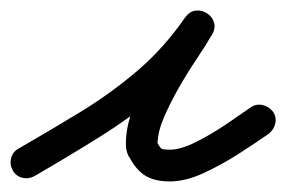

<svg xmlns="http://www.w3.org/2000/svg" viewBox="-50 -305 541 363"><path d="M15 28Q4 34 -8 31Q-20 28 -26 17Q-32 6 -29 -6Q-26 -18 -15 -24Q44 -58 101.5 -93Q159 -128 209.5 -171Q260 -214 300 -272Q309 -284 320.5 -285Q332 -286 341 -280Q351 -274 354.5 -263Q358 -252 351 -240Q339 -219 321.5 -193Q304 -167 287.5 -138Q271 -109 259.5 -82Q248 -55 248 -33Q248 -33 247 -35Q247 -35 247 -36Q247 -36 247 -37Q246 -37 246 -37Q252 -27 254.5 -24.5Q257 -22 271 -22Q292 -22 321.5 -37Q351 -52 379 -71Q407 -90 424 -102Q424 -102 424 -102Q424 -102 424 -102Q434 -109 446 -106.5Q458 -104 466 -94Q473 -84 470.5 -72Q468 -60 458 -52Q435 -36 402.5 -15Q370 6 335.5 22Q301 38 271 38Q242 38 224.5 27Q207 16 194 -9Q194 -9 193 -9Q193 -10 193 -10Q188 -20 188 -33Q188 -72 207.5 -114Q227 -156 253 -196.5Q279 -237 299 -270Q307 -283 319 -284Q331 -285 340 -279Q350 -272 354 -261Q358 -250 350 -238Q307 -176 253 -130Q199 -84 139 -46.5Q79 -9 15 28Q15 28 15 28Q15 28 15 28Z"/></svg>

Font: FRB American Cursive Guidelines
Style: Bold Italic
Weight: 700
Italic angle: -25°
Version: Version 2.0;Modular Font Editor K font №1